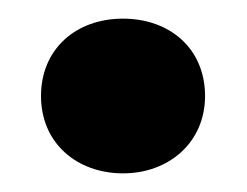

<svg xmlns="http://www.w3.org/2000/svg" viewBox="-20 -451 265 206"><path d="M24 -348C24 -297 63 -265 112 -265C161 -265 200 -298 200 -348C200 -399 162 -431 112 -431C61 -431 24 -398 24 -348Z"/></svg>

Font: Asimov Pro
Style: Blk
Weight: 900
Designer: Google
Version: Version 2.000980; 2014